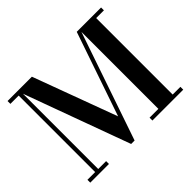

<svg xmlns="http://www.w3.org/2000/svg" viewBox="-163 -989 1239 1239"><g transform="rotate(-45 456.0 -370.0)"><path d="M397.5 10 119.5 -750H251.5L464 -175.5L661 -750H689.5L429 10ZM133 -750V-26H205V0H34.5V-26H105V-724H29.5V-750ZM883 -750V-724H812.5V-26H883V0H601.5V-26H682V-750Z"/></g></svg>

Font: Bodoni Moda SC 9pt SemiBold
Style: Regular
Weight: 600
Designer: Owen Earl
Foundry: indestructible type
Version: Version 2.005